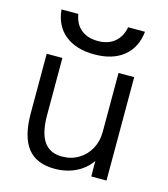

<svg xmlns="http://www.w3.org/2000/svg" viewBox="-112 -835 817 933"><g transform="rotate(15 296.0 -368.5)"><path d="M248.3 10Q156.8 10 112.4 -46.8Q68 -103.7 68 -220V-520H146.9V-233.6Q146.9 -143.6 176.9 -100.1Q207 -56.6 268.4 -56.6Q314.6 -56.6 351.1 -78.6Q387.6 -100.6 408.4 -138.3Q429.2 -176 429.2 -223.6V-520H508.1V0H431.7L430.9 -76.9H430.5Q400.9 -35.1 354 -12.5Q307.2 10 248.3 10ZM291.7 -576.7Q199.7 -576.7 144.5 -621Q89.3 -665.3 81.7 -746.7H166.4Q174.1 -697.4 206.7 -670.7Q239.4 -644 291.7 -644Q342.7 -644 375.1 -670.7Q407.6 -697.4 417 -746.7H501.7Q493 -665.3 438.2 -621Q383.4 -576.7 291.7 -576.7Z"/></g></svg>

Font: M PLUS 2 Thin
Style: Regular
Weight: 100
Designer: Coji Morishita
Foundry: UNDERFOREST DESIGN
Version: Version 1.001